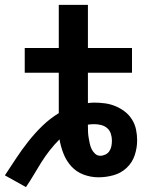

<svg xmlns="http://www.w3.org/2000/svg" viewBox="-20 -716 640 784"><path d="M86 48 0 0Q23 -35 46.5 -70.5Q70 -106 96.5 -139.5Q123 -173 153.5 -202.5Q184 -232 220 -254V-419H81V-520H220V-696H339V-520H519V-419H339V-295Q346 -296 352 -296.5Q358 -297 365 -297Q387 -297 409 -294Q431 -291 451.5 -282.5Q472 -274 489.5 -260.5Q507 -247 519 -228Q531 -209 535.5 -187Q540 -165 540 -143Q540 -112 530 -82Q520 -52 497 -30.5Q474 -9 443.5 -0.5Q413 8 382 8Q351 8 321.5 -3Q292 -14 271.5 -36.5Q251 -59 239.5 -88Q228 -117 223 -147Q202 -126 183.5 -102.5Q165 -79 149 -53.5Q133 -28 118 -2.5Q103 23 86 48ZM389 -80Q400 -80 410.5 -85Q421 -90 427 -99.5Q433 -109 435 -120Q437 -131 437 -142Q437 -156 432.5 -170Q428 -184 417.5 -193Q407 -202 393 -205.5Q379 -209 365 -209Q358 -209 352 -208.5Q346 -208 339 -207V-201Q339 -189 339.5 -177Q340 -165 342 -153.5Q344 -142 346.5 -130Q349 -118 354 -107.5Q359 -97 368 -88.5Q377 -80 389 -80Z"/></svg>

Font: R Plex Mono
Style: Bold
Weight: 700
Monospace: yes
Designer: Belleve Invis
Foundry: Belleve Invis
Version: Version 31.8.0